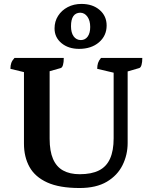

<svg xmlns="http://www.w3.org/2000/svg" viewBox="-20 -932 765 964"><path d="M379.7 12Q278.2 12 216.9 -16Q155.6 -44 128 -94Q100.3 -144 100.3 -211V-585.8L120 -565.2L32.3 -586.4Q32.3 -603.1 36.6 -615.6Q40.8 -628.1 52.7 -641H300.2Q300.2 -619.1 296.2 -605.6Q292.2 -592.1 284.2 -590.1L206.9 -568.1L229.2 -589.1V-235.3Q229.2 -173.5 246.2 -134Q263.2 -94.5 297 -75.9Q330.7 -57.3 380.2 -57.3Q439.5 -57.3 477 -76.3Q514.5 -95.2 532.5 -135.4Q550.6 -175.6 550.6 -237.3V-597.2L559.8 -564.9L468.1 -586.4Q468.1 -603.1 472.1 -615.6Q476.1 -628.1 487 -641H694.5Q694.5 -619.6 690.5 -605.9Q686.5 -592.1 678.5 -590.1L606.9 -569.2L620.9 -602.2V-214Q620.9 -154.5 595.2 -102.8Q569.6 -51.1 516.3 -19.5Q463 12 379.7 12ZM377.1 -686.6Q323.4 -686.6 288.7 -715.4Q253.9 -744.3 253.9 -789.1Q253.9 -824.6 271.7 -852.4Q289.5 -880.3 320 -896.3Q350.5 -912.3 388.9 -912.3Q445.1 -912.3 480.2 -882Q515.4 -851.8 515.4 -803.9Q515.4 -752.6 477 -719.6Q438.6 -686.6 377.1 -686.6ZM386 -730.7Q408.2 -731.2 420.5 -748.7Q432.9 -766.1 432.9 -796.6Q432.9 -828.4 419 -848Q405.2 -867.7 383 -868.3Q336.5 -867.2 336.5 -800.5Q336.5 -768.1 349.6 -749.7Q362.8 -731.2 386 -730.7Z"/></svg>

Font: Petrona
Style: Regular
Weight: 400
Designer: Ringo R. Seeber
Foundry: Ringo R. Seeber
Version: Version 2.001; ttfautohint (v1.8.3)